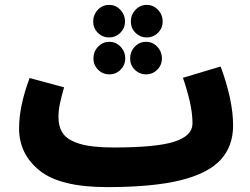

<svg xmlns="http://www.w3.org/2000/svg" viewBox="-20 -744 1023 785"><path d="M933 -231Q933 -146 882 -90.5Q831 -35 718 -7Q605 21 418 21Q226 21 142 -46.5Q58 -114 58 -219Q58 -310 101 -425L242 -387Q231 -349 225 -320.5Q219 -292 219 -265Q219 -226 237 -199Q255 -172 304.5 -156.5Q354 -141 444 -141Q620 -141 693.5 -165Q767 -189 767 -239Q767 -279 757 -324.5Q747 -370 728 -426L882 -472Q933 -335 933 -231ZM361 -656Q361 -684 380 -704Q399 -724 426 -724Q453 -724 472 -704Q491 -684 491 -656Q491 -629 472 -610Q453 -591 426 -591Q399 -591 380 -610Q361 -629 361 -656ZM515 -656Q515 -684 534 -704Q553 -724 580 -724Q607 -724 626 -704Q645 -684 645 -656Q645 -629 626 -610Q607 -591 580 -591Q553 -591 534 -610Q515 -629 515 -656ZM362 -505Q362 -533 381 -553Q400 -573 427 -573Q454 -573 473 -553Q492 -533 492 -505Q492 -478 473 -459Q454 -440 427 -440Q400 -440 381 -459Q362 -478 362 -505ZM512 -505Q512 -533 531 -553Q550 -573 577 -573Q604 -573 623 -553Q642 -533 642 -505Q642 -478 623 -459Q604 -440 577 -440Q550 -440 531 -459Q512 -478 512 -505Z"/></svg>

Font: Noto Sans Arabic CondBlack
Style: Regular
Weight: 900
Width: 3
Designer: Nadine Chahine
Foundry: Monotype Imaging Inc.
Version: Version 1.001